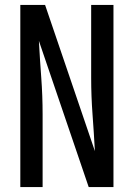

<svg xmlns="http://www.w3.org/2000/svg" viewBox="-20 -755 540 775"><path d="M62 0V-735H162L363 -145Q359 -219 353.5 -293Q348 -367 348 -441V-735H438V0H338L137 -590Q141 -516 146.5 -442Q152 -368 152 -294V0Z"/></svg>

Font: Iosevka SS04 Medium
Style: Regular
Weight: 500
Monospace: yes
Designer: Belleve Invis
Foundry: Belleve Invis
Version: Version 19.0.0; ttfautohint (v1.8.4)